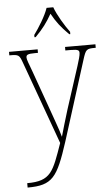

<svg xmlns="http://www.w3.org/2000/svg" viewBox="-65 -808 630 1089"><g transform="rotate(-5 250.5 -263.0)"><path d="M160 -619V-606H167C212 -652 234 -682 262 -731C289 -682 312 -652 358 -606H364V-619C336 -657 297 -721 281 -766H243C228 -721 188 -657 160 -619ZM47 215V240H48C189 240 218 198 282 1L426 -455C444 -512 448 -516 497 -516H501V-536H328V-516H359C403 -516 407 -509 407 -495C407 -481 399 -455 389 -423L311 -182C292 -119 277 -71 266 -30C255 -72 226 -147 202 -217L132 -413C114 -462 105 -483 105 -495C105 -510 112 -516 155 -516H172V-536H9V-516H11C63 -516 66 -514 84 -463L253 4C197 163 183 215 47 215Z"/></g></svg>

Font: Noto Serif Myanmar SemiCondensed Thin
Style: Regular
Weight: 100
Width: 4
Designer: Ben Mitchell and the Monotype Design Team
Foundry: Monotype Imaging Inc.
Version: Version 2.106